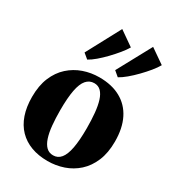

<svg xmlns="http://www.w3.org/2000/svg" viewBox="-201 -949 970 1072"><g transform="rotate(30 284.0 -412.5)"><path d="M21 -256.5Q21 -329 43.2 -382Q65.5 -435 104 -469.8Q142.5 -504.5 191.2 -521.5Q240 -538.5 293.5 -538.5Q373.5 -538.5 430.2 -507.2Q487 -476 517 -416.2Q547 -356.5 547 -270.5Q547 -197.5 524.5 -144.2Q502 -91 463.8 -56.5Q425.5 -22 376.5 -5.2Q327.5 11.5 274.5 11.5Q215.5 11.5 168.5 -6Q121.5 -23.5 88.5 -57.5Q55.5 -91.5 38.2 -141.5Q21 -191.5 21 -256.5ZM285.5 -31.5Q315.5 -31.5 335 -55Q354.5 -78.5 364 -128.2Q373.5 -178 373.5 -255.5Q373.5 -309.5 369.2 -353.8Q365 -398 355 -429.8Q345 -461.5 327.8 -478.8Q310.5 -496 285 -496Q254 -496 233.8 -472.5Q213.5 -449 204 -399.2Q194.5 -349.5 194.5 -270.5Q194.5 -217 198.8 -173Q203 -129 213.5 -97.2Q224 -65.5 241.5 -48.5Q259 -31.5 285.5 -31.5ZM380.5 -590 348.5 -617 467 -835.5 560 -771Q548 -749.5 526.5 -723.2Q505 -697 479.2 -670.5Q453.5 -644 427.8 -622.5Q402 -601 381.5 -590ZM183.5 -590 151 -617 268 -835.5 361 -770.5Q348 -748.5 326.5 -722.2Q305 -696 279.8 -669.8Q254.5 -643.5 229.5 -622.2Q204.5 -601 184 -590Z"/></g></svg>

Font: Merriweather 96pt ExtraBold
Style: Regular
Weight: 800
Version: Version 2.100